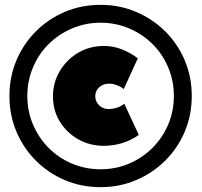

<svg xmlns="http://www.w3.org/2000/svg" viewBox="-20 -747 834 794"><path d="M396 27Q317 27 248.5 -2Q180 -31 128.5 -82.5Q77 -134 48 -202.5Q19 -271 19 -350Q19 -429 48 -497.5Q77 -566 128.5 -617.5Q180 -669 248.5 -698Q317 -727 396 -727Q474 -727 542.5 -698Q611 -669 663 -617.5Q715 -566 744 -497.5Q773 -429 773 -350Q773 -271 744 -202.5Q715 -134 663 -82.5Q611 -31 542.5 -2Q474 27 396 27ZM410 -144Q351 -144 303.5 -171Q256 -198 227.5 -244Q199 -290 199 -349Q199 -406 227.5 -453.5Q256 -501 303.5 -529Q351 -557 410 -557Q447 -557 481.5 -544Q516 -531 550 -506L492 -379Q481 -387 470 -392Q459 -397 449.5 -399Q440 -401 431 -401Q414 -401 401.5 -394Q389 -387 381.5 -375.5Q374 -364 374 -349Q374 -334 381.5 -322Q389 -310 401.5 -303Q414 -296 431 -296Q444 -296 460.5 -300.5Q477 -305 494 -318L554 -189Q521 -166 484.5 -155Q448 -144 410 -144ZM396 -47Q459 -47 514 -70.5Q569 -94 610.5 -135.5Q652 -177 675.5 -232Q699 -287 699 -350Q699 -413 675.5 -468.5Q652 -524 610.5 -565Q569 -606 514 -629.5Q459 -653 396 -653Q333 -653 278 -629.5Q223 -606 181.5 -565Q140 -524 116.5 -468.5Q93 -413 93 -350Q93 -287 116.5 -232Q140 -177 181 -135.5Q222 -94 277.5 -70.5Q333 -47 396 -47Z"/></svg>

Font: Lexend Deca Black
Style: Regular
Weight: 900
Designer: Bonnie Shaver-Troup, Thomas Jockin
Foundry: Lexend
Version: Version 1.007